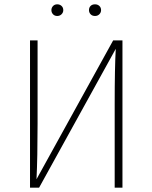

<svg xmlns="http://www.w3.org/2000/svg" viewBox="-20 -869 705 889"><path d="M547 0H511V-385Q511 -557 516 -643L161 0H119V-682H154V-296Q154 -139 149 -39L504 -682H547ZM273 -822Q273 -811 265 -803Q257 -795 245 -795Q233 -795 225.5 -803Q218 -811 218 -822Q218 -833 225.5 -841Q233 -849 245 -849Q257 -849 265 -841.5Q273 -834 273 -822ZM448 -822Q448 -811 440 -803Q432 -795 420 -795Q407 -795 399.5 -803Q392 -811 392 -822Q392 -834 399.5 -841.5Q407 -849 420 -849Q432 -849 440 -841.5Q448 -834 448 -822Z"/></svg>

Font: FiraGO UltraLight
Style: Regular
Weight: 200
Designer: bBox Type
Foundry: bBox Type GmbH
Version: Version 1.001